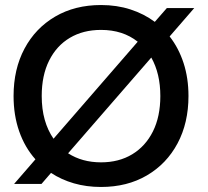

<svg xmlns="http://www.w3.org/2000/svg" viewBox="-20 -732 827 764"><path d="M36 0 121 -98Q79 -145 56.5 -209Q34 -273 34 -350Q34 -457 77.5 -538.5Q121 -620 199.5 -666Q278 -712 382 -712Q445 -712 499 -694.5Q553 -677 596 -645L644 -700H753L655 -587Q691 -541 710.5 -481Q730 -421 730 -350Q730 -243 686.5 -161.5Q643 -80 564.5 -34Q486 12 382 12Q324 12 274 -2.5Q224 -17 183 -44L145 0ZM146 -350Q146 -298 158 -255.5Q170 -213 193 -180L528 -566Q469 -613 382 -613Q311 -613 258 -581.5Q205 -550 175.5 -491Q146 -432 146 -350ZM382 -86Q453 -86 506 -118Q559 -150 588.5 -209Q618 -268 618 -350Q618 -439 582 -503L251 -122Q307 -86 382 -86Z"/></svg>

Font: HostGroteskMedium
Style: Regular
Weight: 500
Designer: Doukan Karapınar based on Poppins by Indian Type Foundry, Jonny Pinhorn
Foundry: Element Type
Version: Version 1.001; ttfautohint (v1.8.4.7-5d5b)